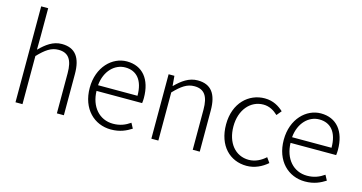

<svg xmlns="http://www.w3.org/2000/svg" viewBox="-82 -1160 2899 1537"><g transform="rotate(15 1367.0 -391.0)"><path d="M100 0H158V-399C220 -463 264 -495 325 -495C408 -495 443 -443 443 -333V0H501V-341C501 -478 450 -547 339 -547C266 -547 211 -505 157 -451L158 -568V-795H100Z M893 13C969 13 1019 -12 1062 -39L1039 -82C999 -54 955 -36 898 -36C783 -36 706 -127 703 -256H1081C1083 -270 1084 -285 1084 -299C1084 -455 1007 -547 878 -547C758 -547 644 -440 644 -266C644 -91 755 13 893 13ZM703 -303C714 -425 792 -497 878 -497C972 -497 1030 -432 1030 -303Z M1226 0H1284V-399C1346 -463 1390 -495 1451 -495C1534 -495 1569 -443 1569 -333V0H1627V-341C1627 -478 1576 -547 1465 -547C1392 -547 1336 -505 1283 -452H1281L1274 -534H1226Z M2017 13C2084 13 2143 -16 2189 -56L2160 -97C2124 -64 2076 -38 2022 -38C1910 -38 1835 -130 1835 -266C1835 -403 1916 -496 2023 -496C2072 -496 2111 -473 2144 -442L2177 -482C2141 -515 2092 -547 2021 -547C1889 -547 1774 -444 1774 -266C1774 -89 1879 13 2017 13Z M2501 13C2577 13 2627 -12 2670 -39L2647 -82C2607 -54 2563 -36 2506 -36C2391 -36 2314 -127 2311 -256H2689C2691 -270 2692 -285 2692 -299C2692 -455 2615 -547 2486 -547C2366 -547 2252 -440 2252 -266C2252 -91 2363 13 2501 13ZM2311 -303C2322 -425 2400 -497 2486 -497C2580 -497 2638 -432 2638 -303Z"/></g></svg>

Font: GenYoGothic2 TW L
Style: Regular
Weight: 300
Version: Version 2.100;PS 2.1;hotconv 16.6.51;makeotf.lib2.5.65220 DE